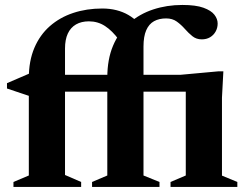

<svg xmlns="http://www.w3.org/2000/svg" viewBox="-20 -736 969 756"><path d="M737.5 -375H111.5L94 -358.5L7.5 -387.5V-408.5L101.5 -449L162.5 -441.5H691L838.5 -455H859.5L854 -351.5V-44.5L914.5 -19.5V0H651.5V-19.5L711.5 -45V-398ZM299.5 0H33V-19.5L93.5 -45V-428.5Q93.5 -496 115.2 -547.2Q137 -598.5 176.2 -633Q215.5 -667.5 268.2 -685Q321 -702.5 382.5 -702.5Q412.5 -702.5 438.2 -696Q464 -689.5 485.2 -677.2Q506.5 -665 523 -647.5L448.5 -579Q422 -615 393.5 -633.5Q365 -652 330 -652Q300.5 -652 279.2 -639.8Q258 -627.5 247 -603.8Q236 -580 236 -545V-47L299.5 -19.5ZM545 -45 608 -19.5V0H342.5V-19.5L402.5 -45V-430.5Q402.5 -502.5 425.2 -556.2Q448 -610 488.8 -645.5Q529.5 -681 583.2 -698.8Q637 -716.5 698 -716.5Q751 -716.5 781.2 -705.5Q811.5 -694.5 824.2 -678Q837 -661.5 837 -643.5Q837 -626 829 -611.8Q821 -597.5 807 -589.2Q793 -581 774.5 -581Q753 -581 737.5 -593.5Q722 -606 707.8 -622.2Q693.5 -638.5 676.2 -651Q659 -663.5 634 -663.5Q606.5 -663.5 586.5 -652.5Q566.5 -641.5 555.8 -617Q545 -592.5 545 -552.5Z"/></svg>

Font: Newsreader 24pt
Style: Bold
Weight: 700
Designer: Hugues Gentile
Foundry: Production Type
Version: Version 1.003